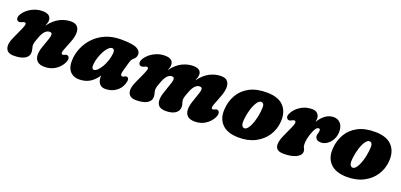

<svg xmlns="http://www.w3.org/2000/svg" viewBox="5 -1130 3757 1797"><g transform="rotate(20 1883.0 -231.5)"><path d="M39.5 -304Q23.5 -309 21.2 -329Q19 -349 35 -373.5Q64 -418 115.2 -445.2Q166.5 -472.5 220.5 -472.5Q307 -472.5 307 -408.5Q307 -396 302.2 -381.5Q297.5 -367 290.5 -351.5Q341 -418.5 395.8 -445.5Q450.5 -472.5 505 -472.5Q551.5 -472.5 571.2 -448.2Q591 -424 589 -383.5Q587 -343 568 -294.5L532.5 -204.5Q512 -153 537 -153Q546 -153 559.5 -160Q574 -168 585 -161.5Q597.5 -157 600.8 -138.5Q604 -120 588.5 -90Q564 -44 519 -15.8Q474 12.5 416.5 12.5Q366.5 12.5 342.8 -9.8Q319 -32 317.5 -69.2Q316 -106.5 332 -152L367.5 -254Q376.5 -279.5 374.2 -296.2Q372 -313 351 -313Q326 -313 305.8 -292.2Q285.5 -271.5 271 -233.5Q257 -197.5 251 -178.5Q245 -159.5 245 -143.5Q245 -126 250.5 -109.5Q256 -93 256 -72Q256 -32.5 218 -10Q180 12.5 109 12.5Q47 12.5 31.2 -29.8Q15.5 -72 46.5 -139.5L99 -255.5Q114.5 -290.5 113.2 -303.5Q112 -316.5 98 -316.5Q90 -316.5 70.5 -307Q53 -298.5 39.5 -304Z M1119.5 -204.5Q1105 -152.5 1131 -152.5Q1138.5 -152.5 1143 -155Q1147.5 -157.5 1154.5 -162Q1165.5 -168 1175.5 -164Q1188 -161.5 1191.2 -146Q1194.5 -130.5 1184.5 -99.5Q1167 -48 1122.2 -18Q1077.5 12 1019.5 12Q982 12 962 -12.5Q942 -37 942 -79Q942 -86 942.5 -93Q906 -39 862 -13.5Q818 12 759 12Q700 12 666 -28.2Q632 -68.5 638.5 -152Q642.5 -205.5 666.5 -262Q690.5 -318.5 735.8 -366.8Q781 -415 848 -444.8Q915 -474.5 1005.5 -474.5Q1120 -474.5 1162.5 -451.8Q1205 -429 1200 -389Q1197 -367.5 1186.5 -356.8Q1176 -346 1164.5 -334.8Q1153 -323.5 1147 -301.5ZM839 -172.5Q835.5 -143 842 -131.2Q848.5 -119.5 859 -119.5Q875.5 -119.5 894.8 -137.8Q914 -156 931.5 -186.2Q949 -216.5 961.2 -253.2Q973.5 -290 976.5 -326.5Q978.5 -346.5 972 -358Q965.5 -369.5 952.5 -369.5Q935 -369.5 916.2 -351.2Q897.5 -333 881.5 -303.5Q865.5 -274 854 -239.5Q842.5 -205 839 -172.5Z M1547 -143 1584.5 -254Q1593.5 -279.5 1591.2 -296.2Q1589 -313 1568 -313Q1543.5 -313 1523.8 -292.2Q1504 -271.5 1489 -233.5Q1475.5 -197.5 1469.2 -178.5Q1463 -159.5 1463 -143.5Q1463 -126 1468.5 -109.5Q1474 -93 1474 -72Q1474 -32.5 1436 -10Q1398 12.5 1327 12.5Q1265 12.5 1249.2 -29.8Q1233.5 -72 1264.5 -139.5L1317 -255.5Q1332.5 -290.5 1331.2 -303.5Q1330 -316.5 1316 -316.5Q1308 -316.5 1288.5 -307Q1271 -298.5 1257.5 -304Q1241.5 -309 1239.2 -329Q1237 -349 1253 -373.5Q1282 -418 1333.2 -445.2Q1384.5 -472.5 1438.5 -472.5Q1525 -472.5 1525 -408.5Q1525 -396 1520.5 -381.8Q1516 -367.5 1509 -352.5Q1559 -419 1613.5 -445.8Q1668 -472.5 1722.5 -472.5Q1762 -472.5 1782.2 -457.2Q1802.5 -442 1802.5 -415.5Q1802.5 -400.5 1797.5 -384Q1792.5 -367.5 1785 -351Q1835.5 -418.5 1890.2 -445.5Q1945 -472.5 2000 -472.5Q2046.5 -472.5 2066 -448.2Q2085.5 -424 2083.5 -383.5Q2081.5 -343 2062.5 -294.5L2028 -204.5Q2007.5 -153 2032.5 -153Q2041.5 -153 2055 -160Q2069.5 -168 2080.5 -161.5Q2093 -157 2096.2 -138.5Q2099.5 -120 2084 -90Q2059.5 -44 2014.5 -15.8Q1969.5 12.5 1912 12.5Q1862 12.5 1838.5 -9.8Q1815 -32 1813.5 -69.2Q1812 -106.5 1827.5 -152L1862 -254Q1871 -279.5 1869 -296.2Q1867 -313 1845.5 -313Q1820 -313 1799.2 -290.8Q1778.5 -268.5 1764.5 -232Q1749 -193 1743.8 -174.2Q1738.5 -155.5 1738.5 -144Q1738.5 -125.5 1745.2 -109.2Q1752 -93 1751.5 -73Q1750.5 -33 1716.8 -10.2Q1683 12.5 1623 12.5Q1575 12.5 1554 -8.2Q1533 -29 1532.5 -64.5Q1532 -100 1547 -143Z M2461.5 -474.5Q2574 -472.5 2626 -414.5Q2678 -356.5 2670.5 -261.5Q2665 -184 2623.8 -121.2Q2582.5 -58.5 2510.5 -22Q2438.5 14.5 2341 12.5Q2230 9.5 2178.2 -47.8Q2126.5 -105 2135.5 -199Q2141 -273.5 2177.2 -336.8Q2213.5 -400 2283.8 -438Q2354 -476 2461.5 -474.5ZM2369 -87.5Q2388.5 -86.5 2407.2 -113Q2426 -139.5 2440.5 -184.5Q2455 -229.5 2461.5 -283Q2468.5 -335 2461.8 -353.8Q2455 -372.5 2437 -374Q2415 -375.5 2394.8 -345.2Q2374.5 -315 2360 -268.2Q2345.5 -221.5 2340.5 -173.5Q2335 -125.5 2343.8 -107Q2352.5 -88.5 2369 -87.5Z M2738.5 -300.5Q2722 -300.5 2713.2 -316.5Q2704.5 -332.5 2717 -358Q2738 -405 2789.2 -439.2Q2840.5 -473.5 2906 -473.5Q2941 -473.5 2960.5 -454.8Q2980 -436 2980 -405.5Q2980 -391.5 2976 -372Q3038.5 -472 3122 -472Q3165 -472 3190.8 -442.5Q3216.5 -413 3216.5 -362Q3216.5 -317 3197.5 -282.2Q3178.5 -247.5 3149.5 -227.5Q3120.5 -207.5 3089.5 -207.5Q3056 -207.5 3043.2 -221.8Q3030.5 -236 3030.5 -250.5Q3030.5 -265.5 3035.2 -279.2Q3040 -293 3040 -309Q3040 -325.5 3026.5 -325.5Q3010.5 -325.5 2997.8 -308.2Q2985 -291 2970 -249Q2958 -214 2953.8 -189.2Q2949.5 -164.5 2949.5 -140.5Q2949.5 -118 2958.5 -103.8Q2967.5 -89.5 2967.5 -73Q2967.5 -35 2920.8 -11.8Q2874 11.5 2797 11.5Q2729.5 11.5 2717.5 -30.2Q2705.5 -72 2736 -140L2788 -255.5Q2815.5 -317 2784.5 -317Q2775.5 -317 2763 -309Q2750.5 -300.5 2738.5 -300.5Z M3540 -474.5Q3652.5 -472.5 3704.5 -414.5Q3756.5 -356.5 3749 -261.5Q3743.5 -184 3702.2 -121.2Q3661 -58.5 3589 -22Q3517 14.5 3419.5 12.5Q3308.5 9.5 3256.8 -47.8Q3205 -105 3214 -199Q3219.5 -273.5 3255.8 -336.8Q3292 -400 3362.2 -438Q3432.5 -476 3540 -474.5ZM3447.5 -87.5Q3467 -86.5 3485.8 -113Q3504.5 -139.5 3519 -184.5Q3533.5 -229.5 3540 -283Q3547 -335 3540.2 -353.8Q3533.5 -372.5 3515.5 -374Q3493.5 -375.5 3473.2 -345.2Q3453 -315 3438.5 -268.2Q3424 -221.5 3419 -173.5Q3413.5 -125.5 3422.2 -107Q3431 -88.5 3447.5 -87.5Z"/></g></svg>

Font: Fraunces 72pt SuperSoft Black
Style: Italic
Weight: 900
Italic angle: -16°
Version: Version 1.000;[b76b70a41]